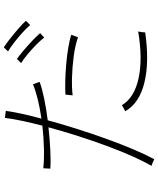

<svg xmlns="http://www.w3.org/2000/svg" viewBox="72 -914 855 1040"><g transform="rotate(-90 500.0 -393.5)"><path d="M158 14Q151 10 139.5 5.5Q128 1 122 -1Q146 -42 174 -104.5Q202 -167 230 -243Q258 -319 284 -400Q310 -481 331 -559Q267 -552 207.5 -549Q148 -546 107 -549L109 -587Q154 -582 215.5 -583.5Q277 -585 340 -592Q355 -651 366 -702.5Q377 -754 382 -795L420 -790Q415 -752 404 -702.5Q393 -653 378 -597Q434 -605 482.5 -617Q531 -629 564 -643L577 -607Q543 -594 487.5 -582.5Q432 -571 369 -563Q348 -485 321.5 -402Q295 -319 266.5 -240Q238 -161 210 -95.5Q182 -30 158 14ZM845 -35Q684 -12 572.5 -39.5Q461 -67 418 -143L451 -161Q491 -94 596 -71Q701 -48 850 -73Q848 -66 846.5 -54Q845 -42 845 -35ZM819 -399Q772 -415 714 -422.5Q656 -430 600.5 -431.5Q545 -433 504 -428L508 -467Q540 -469 582.5 -468Q625 -467 671.5 -463Q718 -459 760 -452Q802 -445 832 -436ZM817 -582Q802 -602 777.5 -626Q753 -650 726.5 -672Q700 -694 679 -707L701 -730Q720 -717 747.5 -693.5Q775 -670 801 -645.5Q827 -621 841 -604ZM885 -658Q869 -677 843.5 -700Q818 -723 790.5 -744.5Q763 -766 742 -778L764 -801Q783 -789 811.5 -766.5Q840 -744 867 -720.5Q894 -697 908 -681Z"/></g></svg>

Font: Zen Kaku Gothic New Light
Style: Regular
Weight: 300
Designer: Yoshimichi Ohira
Foundry: Positype
Version: Version 1.002